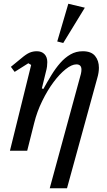

<svg xmlns="http://www.w3.org/2000/svg" viewBox="-20 -803 572 1023"><path d="M146 -457 131 -466 58 -420 38 -447 93 -492Q120 -515 138 -522.5Q156 -530 176 -530Q202 -530 217 -514.5Q232 -499 232 -472Q232 -461 230.5 -448.5Q229 -436 224 -418L203 -332L211 -329Q232 -367 254 -403Q276 -439 301 -467.5Q326 -496 355.5 -513Q385 -530 421 -530Q466 -530 486.5 -505Q507 -480 507 -442Q507 -416 498 -386L337 200H245L411 -409Q414 -422 414 -432Q414 -460 387 -460Q362 -460 329.5 -434Q297 -408 265 -365Q233 -322 205 -265Q177 -208 162 -147L125 0H33ZM344 -783 432 -762 317 -574 285 -582Z"/></svg>

Font: IBM Plex Serif Text
Style: Italic
Weight: 450
Italic angle: -14°
Designer: Mike Abbink, Paul van der Laan, Pieter van Rosmalen
Foundry: Bold Monday
Version: Version 3.001